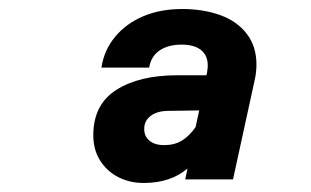

<svg xmlns="http://www.w3.org/2000/svg" viewBox="-20 -727 690 426"><path d="M396 -353Q358 -321 299 -321Q268 -321 242.5 -334Q217 -347 202 -371Q187 -395 187 -427Q187 -495 238 -527.5Q289 -560 373 -560H438L439 -564Q441 -576 441 -581Q441 -604 426 -616Q411 -628 383 -628Q353 -628 334 -615Q315 -602 311 -577H205Q211 -616 235.5 -645.5Q260 -675 298 -691Q336 -707 384 -707Q431 -707 468.5 -693.5Q506 -680 527.5 -652Q549 -624 549 -584Q549 -566 545 -549L497 -329H391ZM344 -405Q367 -405 383.5 -415Q400 -425 414 -445L422 -482L354 -481Q329 -481 314.5 -470Q300 -459 300 -441Q300 -424 312 -414.5Q324 -405 344 -405Z"/></svg>

Font: Azeret Mono
Style: Bold Italic
Weight: 700
Italic angle: -12°
Designer: Martin Vácha
Foundry: Displaay
Version: Version 1.000; Glyphs 3.0.3, build 3074